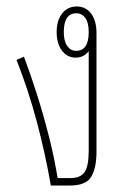

<svg xmlns="http://www.w3.org/2000/svg" viewBox="-20 -573 395 593"><path d="M278 -104Q278 -55 262 -27.5Q246 0 196 0H137Q120 -98 94 -196Q68 -294 31 -388L54 -398Q74 -345 94 -282Q114 -219 131 -152Q148 -85 158 -23H198Q228 -23 241 -41Q254 -59 254 -109V-415Q239 -395 213 -395Q188 -395 171.5 -416.5Q155 -438 155 -474Q155 -510 172 -531.5Q189 -553 217 -553Q245 -553 261.5 -531Q278 -509 278 -471ZM215 -416Q254 -416 254 -474Q254 -503 243.5 -517.5Q233 -532 216 -532Q177 -532 177 -474Q177 -446 187.5 -431Q198 -416 215 -416Z"/></svg>

Font: Noto Sans Thai Looped ExtraCondensed Thin
Style: Regular
Weight: 100
Width: 2
Designer: Sasikarn Vongin, Ben Mitchell
Foundry: The Fontpad Ltd
Version: Version 1.001; ttfautohint (v1.8.4.7-5d5b)